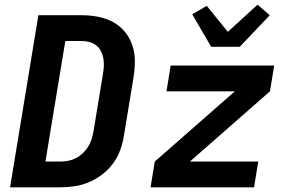

<svg xmlns="http://www.w3.org/2000/svg" viewBox="-20 -800 1240 820"><path d="M23 0 144 -735H328Q364 -735 398.5 -728.5Q433 -722 462.5 -706Q492 -690 513 -664.5Q534 -639 545 -607Q556 -575 556 -539.5Q556 -504 550 -468L509 -219Q504 -188 493 -158Q482 -128 462.5 -101.5Q443 -75 416 -54.5Q389 -34 359 -21.5Q329 -9 298 -4.5Q267 0 237 0ZM174 -110H236Q253 -110 270 -113Q287 -116 303 -124Q319 -132 332.5 -144.5Q346 -157 355.5 -172Q365 -187 370.5 -203.5Q376 -220 379 -237L420 -486Q423 -503 423.5 -520Q424 -537 421 -553Q418 -569 410.5 -583Q403 -597 390.5 -606.5Q378 -616 362 -620.5Q346 -625 329 -625H259ZM623 0 641 -110 983 -410H691L709 -520H1151L1133 -410L791 -110H1083L1065 0ZM882 -600 801 -739 863 -775 953 -664 1080 -780 1132 -735 1004 -600Z"/></svg>

Font: Iosevka Aile Extrabold
Style: Italic
Weight: 800
Italic angle: -9°
Designer: Belleve Invis
Foundry: Belleve Invis
Version: Version 31.1.0; ttfautohint (v1.8.4)